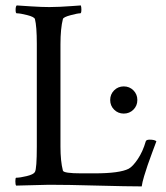

<svg xmlns="http://www.w3.org/2000/svg" viewBox="-20 -666 595 690"><path d="M157.2 -640.6Q176.8 -640.6 195.3 -641.6Q213.9 -642.6 235.4 -644Q256.8 -645.5 270.5 -646.5Q272.5 -640.6 272.5 -631.8Q272.5 -618.2 268.6 -618.2Q258.8 -618.2 233.4 -611.3Q208 -604.5 206.1 -597.7Q197.3 -563.5 197.3 -506.8V-138.7Q197.3 -86.9 206.1 -52.7Q209 -43 272.5 -43H319.3Q410.2 -43 442.4 -59.6Q457 -67.4 475.1 -94.2Q493.2 -121.1 503.9 -158.2Q505.9 -164.1 517.6 -164.1Q536.1 -164.1 542 -158.2Q537.1 -145.5 526.9 -117.7Q516.6 -89.8 510.7 -72.8Q504.9 -55.7 498 -33.2Q491.2 -10.7 489.3 3.9Q438.5 3.9 330.6 1Q222.7 -2 156.2 -2L38.1 1Q35.2 -2 35.2 -14.6Q35.2 -27.3 38.1 -27.3Q51.8 -27.3 76.2 -33.2Q100.6 -39.1 105.5 -47.9Q112.3 -59.6 112.3 -139.6V-508.8Q112.3 -571.3 105.5 -597.7Q102.5 -605.5 77.6 -611.8Q52.7 -618.2 40 -618.2Q36.1 -618.2 36.1 -630.9Q36.1 -642.6 40 -646.5Q52.7 -645.5 91.8 -643.1Q130.9 -640.6 157.2 -640.6ZM390.1 -272Q376 -286.1 376 -306.6Q376 -327.1 390.1 -341.3Q404.3 -355.5 424.8 -355.5Q445.3 -355.5 459.5 -341.3Q473.6 -327.1 473.6 -306.6Q473.6 -286.1 459.5 -272Q445.3 -257.8 424.8 -257.8Q404.3 -257.8 390.1 -272Z"/></svg>

Font: Crimson Text
Style: Regular
Weight: 400
Version: Version 0.13